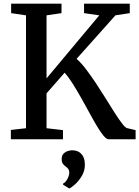

<svg xmlns="http://www.w3.org/2000/svg" viewBox="-20 -763 763 1052"><path d="M39.5 0V-51L122.5 -60.5V-679L41 -691V-743H317V-691L235 -679V-333.5L524 -679L440.5 -691V-743H691V-691L612.5 -679L399.5 -440.5Q424.5 -419 451.2 -383.8Q478 -348.5 505.8 -306.8Q533.5 -265 559.5 -223Q585.5 -181 608.2 -145.2Q631 -109.5 648.5 -86.8Q666 -64 676 -61L723 -50V0H575Q563 0 546.8 -19.8Q530.5 -39.5 511 -72.2Q491.5 -105 469.8 -145Q448 -185 425 -226Q402 -267 379 -303.5Q356 -340 334 -364.5L235 -251.5V-60.5L325 -50V0ZM445 139Q445 173.5 428.2 201.2Q411.5 229 391.5 246.8Q371.5 264.5 361 269.5H359.5L326 249.5L325.5 243Q339.5 236.5 349.5 217.2Q359.5 198 359.5 184.5Q359.5 169 352.8 161.2Q346 153.5 339 148.5Q331 143 324.5 134.2Q318 125.5 318 109Q318 89.5 328.2 79Q338.5 68.5 351.8 64.5Q365 60.5 373.5 60.5H376Q407.5 60.5 426.2 80.8Q445 101 445 139Z"/></svg>

Font: Merriweather Medium
Style: Regular
Weight: 500
Version: Version 2.100